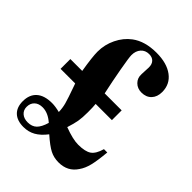

<svg xmlns="http://www.w3.org/2000/svg" viewBox="-197 -775 894 894"><g transform="rotate(45 250.0 -328.0)"><path d="M381.8 -365.2V-300.8H274.9Q276.9 -283.7 276.9 -248Q276.9 -211.9 272.9 -188.7Q269 -165.5 257.8 -130.9Q316.4 -108.9 351.1 -108.9Q397.5 -108.9 418.7 -123.8Q439.9 -138.7 451.2 -179.2H473.1Q467.8 -120.1 459.7 -87.6Q451.7 -55.2 436 -33.2Q405.3 14.2 345.2 14.2Q314 14.2 288.6 1.2Q263.2 -11.7 222.2 -47.9Q197.8 -16.1 171.6 -1.5Q145.5 13.2 112.8 13.2Q71.3 13.2 48.6 -8.3Q25.9 -29.8 25.9 -69.8Q25.9 -113.3 52.2 -136.7Q78.6 -160.2 128.9 -160.2Q150.4 -160.2 180.2 -152.8Q179.7 -178.2 173.1 -202.6Q166.5 -227.1 144 -290L140.1 -300.8H43.9V-365.2H122.1Q108.9 -444.8 108.9 -479Q108.9 -525.4 129.2 -567.1Q149.4 -608.9 184.1 -634.8Q231.4 -669.9 307.1 -669.9Q375.5 -669.9 415.3 -640.1Q455.1 -610.4 455.1 -559.1Q455.1 -526.9 437 -507.8Q418.9 -488.8 388.2 -488.8Q361.3 -488.8 344 -506.1Q326.7 -523.4 328.1 -548.8V-551.8L330.1 -595.2Q330.6 -616.7 319.3 -628.9Q308.1 -641.1 287.1 -641.1Q262.2 -641.1 247.1 -624Q231.9 -606.9 231.9 -579.1Q231.9 -563.5 243.9 -496.6Q255.9 -429.7 270 -365.2ZM183.1 -84Q147.9 -115.2 111.8 -115.2Q86.4 -115.2 71.8 -101.3Q57.1 -87.4 57.1 -64Q57.1 -42.5 72 -29.3Q86.9 -16.1 111.8 -16.1Q139.6 -16.1 156 -32Q172.4 -47.9 183.1 -84Z"/></g></svg>

Font: Accordance
Style: Bold
Weight: 700
Version: Version 1.2 (build January 31, 2020) Miklal Software Solutio